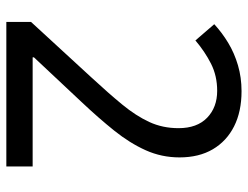

<svg xmlns="http://www.w3.org/2000/svg" viewBox="-106 -658 764 591"><g transform="rotate(90 275.5 -362.0)"><path d="M47 -76 218 -262Q267 -315 301.5 -357Q336 -399 355 -440Q374 -481 374 -530Q374 -587 342 -618Q310 -649 259 -649Q213 -649 175.5 -630Q138 -611 104 -582L54 -640Q80 -664 111.5 -683Q143 -702 180.5 -713Q218 -724 260 -724Q323 -724 368.5 -701Q414 -678 439 -635.5Q464 -593 464 -533Q464 -478 442 -429Q420 -380 381.5 -332Q343 -284 293 -231L156 -85V-81H492V0H47Z"/></g></svg>

Font: lkannada25
Style: Book
Weight: 400
Designer: Jelle Bosma - Monotype Design Team
Foundry: Monotype Imaging Inc.
Version: Version 2.003